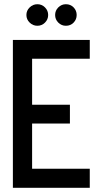

<svg xmlns="http://www.w3.org/2000/svg" viewBox="-20 -889 484 909"><path d="M292 -767Q271 -767 256 -782Q241 -797 241 -818Q241 -839 256 -854Q271 -869 292 -869Q314 -869 328.5 -854Q343 -839 343 -818Q343 -797 328.5 -782Q314 -767 292 -767ZM157 -767Q136 -767 120.5 -782Q105 -797 105 -818Q105 -839 120.5 -854Q136 -869 157 -869Q178 -869 193 -854Q208 -839 208 -818Q208 -797 193 -782Q178 -767 157 -767ZM41 0V-700H405V-611H132V-393H311V-304H132V-90H405V0Z"/></svg>

Font: Stick No Bills ExtraLight Medium
Style: Regular
Weight: 500
Version: Version 2.000